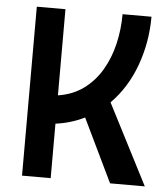

<svg xmlns="http://www.w3.org/2000/svg" viewBox="-51 -739 688 785"><g transform="rotate(5 293.0 -346.5)"><path d="M68.4 0V-693.4H186V-339.8Q246.6 -349.1 290.8 -381.6Q335 -414.1 363.8 -463.1Q392.6 -512.2 406.5 -571.5Q420.4 -630.9 420.4 -693.4H539.1Q539.1 -588.4 504.2 -492.7Q469.2 -397 402.8 -330.1L572.3 0H429.7L304.7 -259.3Q249.5 -231.9 186 -223.6V0Z"/></g></svg>

Font: Cascadia Mono NF SemiBold
Style: Regular
Weight: 600
Monospace: yes
Designer: Aaron Bell
Foundry: Saja Typeworks
Version: Version 2404.023; ttfautohint (v1.8.4)